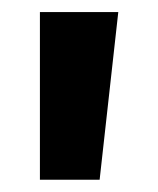

<svg xmlns="http://www.w3.org/2000/svg" viewBox="-20 -723 261 317"><path d="M45.9 -426.3V-703.1H175.3L144.5 -426.3Z"/></svg>

Font: Schibsted Grotesk
Style: Bold
Weight: 700
Designer: Bakken & Baeck AS, Henrik Kongsvoll
Foundry: Schibsted ASA
Version: Version 1.100;gftools[0.9.25]